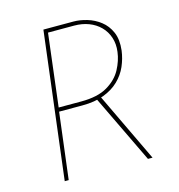

<svg xmlns="http://www.w3.org/2000/svg" viewBox="-105 -794 827 887"><g transform="rotate(-15 308.5 -351.0)"><path d="M326 -702Q356 -702 390 -692Q424 -682 452.5 -660Q481 -638 496.5 -602.5Q512 -567 506 -515Q501 -477 485.5 -441.5Q470 -406 441 -378Q412 -350 368.5 -333.5Q325 -317 266 -317H154L115 0H96L182 -702ZM265 -336Q344 -336 390.5 -363.5Q437 -391 459 -432Q481 -473 486 -514Q491 -551 480.5 -582.5Q470 -614 447.5 -636.5Q425 -659 393.5 -671Q362 -683 324 -683H199L157 -336ZM356 -335 516 0H494L333 -335Z"/></g></svg>

Font: Josefin Sans Thin Thin
Style: Italic
Weight: 250
Italic angle: -7°
Version: Version 2.000